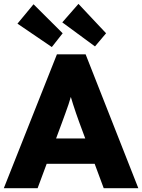

<svg xmlns="http://www.w3.org/2000/svg" viewBox="-25 -984 743 1004"><path d="M-5 0 272.7 -700H422.7L698.3 0H517.3L389.3 -344.7Q381 -367.7 372.8 -391.3Q364.7 -415 357 -439Q349.3 -463 342.3 -487.2Q335.3 -511.3 330.3 -534.7L360.7 -535Q354.7 -508.7 347.8 -485Q341 -461.3 333.5 -438.7Q326 -416 317.3 -392.8Q308.7 -369.7 299.3 -343.3L171.7 0ZM128.3 -127.3 183.7 -260H506.3L559.7 -127.3ZM471.7 -741.3 300.7 -867 385.3 -963.7 529.7 -810ZM246 -738 66.3 -860.3 150.3 -961.7 302.7 -810Z"/></svg>

Font: Lexend Medium
Style: Regular
Weight: 500
Designer: Bonnie Shaver-Troup, Thomas Jockin
Foundry: Lexend
Version: Version 1.005